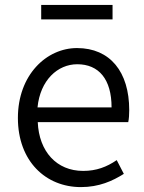

<svg xmlns="http://www.w3.org/2000/svg" viewBox="-20 -750 589 783"><path d="M310 13C384 13 439 -12 485 -41L456 -97C415 -69 373 -53 319 -53C211 -53 139 -132 134 -252H503C506 -266 507 -283 507 -301C507 -457 429 -554 294 -554C170 -554 53 -445 53 -269C53 -92 167 13 310 13ZM133 -312C144 -423 215 -488 295 -488C383 -488 435 -427 435 -312ZM148 -671H439V-730H148Z"/></svg>

Font: ChiuKong Gothic MN Normal
Style: Regular
Weight: 350
Designer: Ryoko NISHIZUKA 西塚涼子 (kana, bopomofo & ideographs); Paul D. Hunt (Latin, Greek & Cyrillic); Sandoll Communications 산돌커뮤니
Foundry: Adobe
Version: Version 1.300